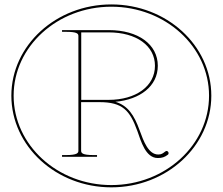

<svg xmlns="http://www.w3.org/2000/svg" viewBox="-20 -800 980 845"><path d="M910 -379C910 -600.5 713 -780.5 470 -780.5C227 -780.5 30 -600.5 30 -379C30 -156.5 227 24.5 470 24.5C713 24.5 910 -156.5 910 -379ZM900 -379C900 -162 707.5 14.5 470 14.5C232.5 14.5 40 -162 40 -379C40 -595 232.5 -770.5 470 -770.5C707.5 -770.5 900 -595 900 -379ZM253 -667.5V-660H269.5C318 -660 325 -652.5 325 -642V-137C325 -127.5 322 -117.5 269.5 -117.5H253V-110H407V-117.5H392.5C342 -117.5 337 -126.5 337 -137V-350.5H417.5C519.5 -350.5 551.5 -314.5 584.5 -223.5C600 -180.5 620 -104.5 674.5 -104.5C693 -104.5 705 -108.5 718.5 -119C720.5 -120 722 -122.5 722 -126C722 -127 722 -129 720 -131.5C719 -133.5 716.5 -135.5 713 -135.5C712 -135.5 709.5 -135 707 -133C696.5 -125 691 -120 676.5 -120C633 -120 612 -178.5 594.5 -226.5C570.5 -293 543.5 -335 488 -352C596 -362 674.5 -420.5 674.5 -510.5C674.5 -604.5 588.5 -667.5 459 -667.5ZM337.5 -360.5V-657.5H458C580.5 -657.5 662 -598.5 662 -510.5C662 -420.5 578 -360.5 458 -360.5Z"/></svg>

Font: ZnikomitSC
Style: Regular
Weight: 100
Designer: gluk
Foundry: gluk
Version: Version 0.55